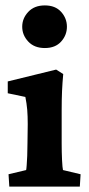

<svg xmlns="http://www.w3.org/2000/svg" viewBox="-20 -693 330 713"><path d="M14.6 0 11.7 -45.9 77.1 -61.5Q78.1 -65.4 79.1 -79.6Q80.1 -93.8 81.1 -114.3Q82 -134.8 82 -159.2L83 -232.4Q83 -261.7 81.1 -285.2Q79.1 -308.6 74.2 -333L8.8 -346.7V-390.6L188.5 -434.6L214.8 -418Q211.9 -386.7 210.4 -355Q209 -323.2 209 -283.2V-160.2Q209 -127.9 210.4 -98.6Q211.9 -69.3 213.9 -61.5L279.3 -45.9L276.4 0ZM146.5 -514.6Q107.4 -514.6 85 -538.6Q62.5 -562.5 62.5 -593.8Q62.5 -625 85 -648.9Q107.4 -672.9 146.5 -672.9Q185.5 -672.9 207 -648.9Q228.5 -625 228.5 -593.8Q228.5 -562.5 207 -538.6Q185.5 -514.6 146.5 -514.6Z"/></svg>

Font: Crimson Pro
Style: Bold
Weight: 700
Designer: Jacques Le Bailly
Foundry: Baron von Fonthausen
Version: Version 1.003